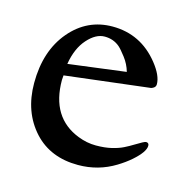

<svg xmlns="http://www.w3.org/2000/svg" viewBox="-71 -470 555 554"><g transform="rotate(15 206.5 -193.0)"><path d="M100.1 -226.1 99.1 -211.9Q99.1 -100.3 188.5 -65.4Q215.3 -54.9 242.2 -54.9Q269 -54.9 289.3 -59.8Q309.6 -64.7 323.4 -71.7Q337.2 -78.6 348.1 -85.4Q375.2 -102.1 379.9 -102.1Q388.9 -102.1 388.9 -93Q388.9 -84 380.6 -72Q372.3 -60.1 355.7 -45.5Q339.1 -31 317.9 -18.1Q267.6 12.9 207 12.9Q124.8 12.9 75.7 -40Q23.9 -96.4 23.9 -183.1Q23.9 -279.5 75.2 -339.8Q125.5 -398.9 200.9 -398.9Q285.4 -398.9 339.6 -331.1Q366.9 -296.9 366.9 -271Q366.9 -263.9 361.2 -260Q355.5 -256.1 351.1 -256.1ZM102.1 -261 273.9 -283Q267.6 -305.2 253.4 -323.6Q239.3 -342 231.4 -348.9Q212.6 -365 186.3 -365Q159.9 -365 135 -337Q110.1 -309.1 102.1 -261Z"/></g></svg>

Font: Linden Hill
Style: Regular
Weight: 400
Version: Version 1.202